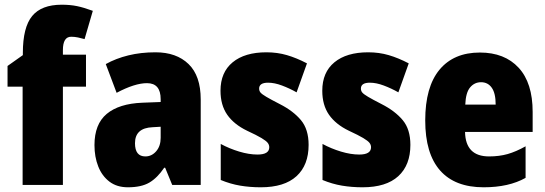

<svg xmlns="http://www.w3.org/2000/svg" viewBox="-20 -785 2313 815"><path d="M345 -417H247V0H76V-417H12V-505L77 -551V-560Q77 -669 116.5 -717Q156 -765 242 -765Q278 -765 307 -759Q336 -753 374 -739L339 -619Q325 -623 311 -626Q297 -629 282 -629Q247 -629 247 -572V-553H345Z M640 -563Q729 -563 780.5 -513Q832 -463 832 -363V0H711L681 -73H677Q648 -30 614 -10Q580 10 523 10Q476 10 444.5 -14Q413 -38 397 -78.5Q381 -119 381 -169Q381 -258 433 -301.5Q485 -345 584 -349L662 -352V-364Q662 -432 604 -432Q552 -432 475 -391L429 -513Q472 -537 525 -550Q578 -563 640 -563ZM628 -245Q553 -242 553 -177Q553 -121 597 -121Q624 -121 643 -143Q662 -165 662 -200V-247Z M1290 -170Q1290 -84 1238.5 -37Q1187 10 1087 10Q1041 10 999.5 3Q958 -4 917 -21V-174Q954 -154 995.5 -141.5Q1037 -129 1073 -129Q1123 -129 1123 -160Q1123 -170 1116.5 -178.5Q1110 -187 1090 -199Q1070 -211 1029 -230Q973 -257 944.5 -298Q916 -339 916 -400Q916 -478 967.5 -520.5Q1019 -563 1111 -563Q1157 -563 1198 -551Q1239 -539 1283 -516L1239 -393Q1209 -410 1177 -422Q1145 -434 1118 -434Q1080 -434 1080 -409Q1080 -399 1086 -392Q1092 -385 1110.5 -374Q1129 -363 1168 -343Q1225 -314 1257.5 -275Q1290 -236 1290 -170Z M1722 -170Q1722 -84 1670.5 -37Q1619 10 1519 10Q1473 10 1431.5 3Q1390 -4 1349 -21V-174Q1386 -154 1427.5 -141.5Q1469 -129 1505 -129Q1555 -129 1555 -160Q1555 -170 1548.5 -178.5Q1542 -187 1522 -199Q1502 -211 1461 -230Q1405 -257 1376.5 -298Q1348 -339 1348 -400Q1348 -478 1399.5 -520.5Q1451 -563 1543 -563Q1589 -563 1630 -551Q1671 -539 1715 -516L1671 -393Q1641 -410 1609 -422Q1577 -434 1550 -434Q1512 -434 1512 -409Q1512 -399 1518 -392Q1524 -385 1542.5 -374Q1561 -363 1600 -343Q1657 -314 1689.5 -275Q1722 -236 1722 -170Z M2017 -562Q2122 -562 2181.5 -497.5Q2241 -433 2241 -310V-225H1954Q1956 -121 2056 -121Q2099 -121 2134.5 -131Q2170 -141 2211 -164V-30Q2140 10 2033 10Q1911 10 1848 -61.5Q1785 -133 1785 -274Q1785 -416 1845.5 -489Q1906 -562 2017 -562ZM2022 -436Q1994 -436 1975.5 -414Q1957 -392 1955 -341H2084Q2084 -389 2067.5 -412.5Q2051 -436 2022 -436Z"/></svg>

Font: Noto Sans Gujarati UI Condensed Black
Style: Regular
Weight: 900
Width: 3
Designer: Jelle Bosma - Monotype Design Team, Universal Thirst
Foundry: Monotype Imaging Inc.
Version: Version 2.106; ttfautohint (v1.8.4.7-5d5b)